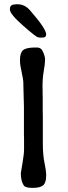

<svg xmlns="http://www.w3.org/2000/svg" viewBox="-20 -923 328 928"><path d="M66.4 -902.3Q99.6 -902.3 125.5 -872.6Q203.1 -783.7 203.1 -756.8Q203.1 -741.2 185.1 -741.2H173.3Q166.5 -742.7 164.1 -742.7Q155.8 -742.7 91.8 -798.8Q27.8 -855 27.8 -877V-879.4L28.3 -881.8Q28.3 -901.9 55.2 -901.9L59.6 -902.8L62 -902.3ZM80.6 -85.9Q80.6 -87.4 88.4 -132.8Q96.2 -178.2 96.2 -200.2V-255.4L95.7 -272.5V-407.2L93.3 -497.1Q92.8 -505.4 92.8 -521.7Q92.8 -538.1 84.7 -574.2Q76.7 -610.4 76.7 -627V-634.8Q76.7 -668 91.8 -680.7Q106.9 -693.4 150.4 -693.4H158.2Q176.8 -693.4 184.6 -678.7Q197.8 -654.3 197.8 -634.8Q197.8 -615.2 191.7 -581.1Q185.5 -546.9 185.5 -502.9L186 -486.3V-469.2L186.5 -452.6V-384.8L187 -359.9Q187 -359.9 187 -231.4Q187 -174.8 195.1 -135.5Q203.1 -96.2 203.1 -81.5V-73.7Q203.1 -39.1 188.2 -27.1Q173.3 -15.1 141.6 -15.1H133.3Q102.5 -15.1 94.7 -26.9Q80.6 -48.3 80.6 -85.9Z"/></svg>

Font: Averia Sans Libre Light
Style: Regular
Weight: 300
Version: Version 1.002